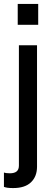

<svg xmlns="http://www.w3.org/2000/svg" viewBox="-39 -740 265 975"><path d="M28 215Q10 215 -0.5 213.5Q-11 212 -19 209V136Q-14 138 -6 139Q2 140 11 140Q34 140 45.5 130.5Q57 121 57 101V-510H149V107Q149 156 118.5 185.5Q88 215 28 215ZM51 -614V-720H155V-614Z"/></svg>

Font: Instrument Sans Condensed Medium
Style: Regular
Weight: 500
Width: 3
Designer: Rodrigo Fuenzalida
Foundry: fragTYPE
Version: Version 1.000;gftools[0.9.28]